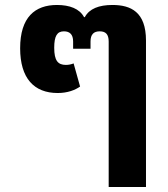

<svg xmlns="http://www.w3.org/2000/svg" viewBox="-20 -550 677 772"><path d="M417 202H567V-387C567 -502 506 -530 432 -530C378 -530 339 -515 321 -481H318C300 -515 260 -530 209 -530C121 -530 61 -481 61 -356C61 -235 117 -176 212 -176C252 -176 282 -188 302 -202L276 -295C266 -291 255 -289 245 -289C213 -289 198 -306 198 -358C198 -406 210 -424 237 -424C260 -424 274 -412 274 -383V-354H344V-383C344 -412 357 -424 381 -424C405 -424 417 -412 417 -383Z"/></svg>

Font: Noto Sans Thai UI
Style: Bold
Weight: 700
Designer: Monotype Design Team
Foundry: Monotype Imaging Inc.
Version: Version 2.000